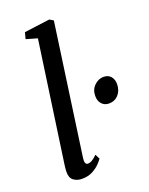

<svg xmlns="http://www.w3.org/2000/svg" viewBox="-153 -897 767 987"><g transform="rotate(-20 230.0 -404.0)"><path d="M162 -89Q157 -53 177 -53Q186 -53 197.5 -59Q209 -65 227.5 -83L240.5 -57Q236 -50 221 -33.8Q206 -17.5 181.2 -3.8Q156.5 10 121.5 10Q94.5 10 75.5 -4.2Q56.5 -18.5 57.5 -52Q57.5 -58.5 58.5 -69.2Q59.5 -80 60.5 -86.5L154.5 -746.5L93.5 -764L102.5 -799L242 -817.5L263 -805ZM330 -367.5Q330 -401.5 352.5 -423.2Q375 -445 402.5 -445Q429 -445 442.8 -428.2Q456.5 -411.5 456.5 -387.5Q456.5 -352 436.2 -329.2Q416 -306.5 384 -306.5Q360 -306.5 344.8 -323.2Q329.5 -340 330 -367.5Z"/></g></svg>

Font: Merriweather
Style: Italic
Weight: 400
Italic angle: -7.8°
Designer: Eben Sorkin
Foundry: Eben Sorkin
Version: Version 2.100